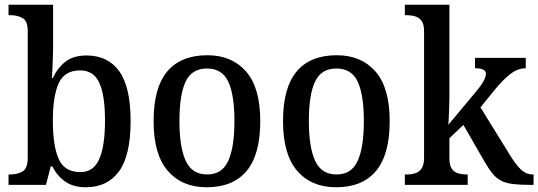

<svg xmlns="http://www.w3.org/2000/svg" viewBox="-20 -780 2271 810"><path d="M342 10Q289 10 254.5 -14.5Q220 -39 201 -78H194L174 0H16V-44H23Q53 -44 75 -56.5Q97 -69 97 -116V-648Q97 -692 75 -704Q53 -716 23 -716H16V-760H204V-579Q204 -561 203 -536Q202 -511 201 -487.5Q200 -464 199 -451H203Q223 -494 256.5 -520Q290 -546 345 -546Q435 -546 483 -479.5Q531 -413 531 -269Q531 -124 482 -57Q433 10 342 10ZM319 -54Q375 -54 399 -109.5Q423 -165 423 -271Q423 -378 399 -430.5Q375 -483 318 -483Q253 -483 228 -429.5Q203 -376 203 -270Q203 -165 227.5 -109.5Q252 -54 319 -54Z M852 10Q748 10 688 -59Q628 -128 628 -269Q628 -410 685.5 -478.5Q743 -547 855 -547Q958 -547 1018 -478.5Q1078 -410 1078 -269Q1078 -128 1020.5 -59Q963 10 852 10ZM854 -44Q917 -44 943 -101.5Q969 -159 969 -269Q969 -380 943 -435.5Q917 -491 853 -491Q789 -491 763 -435.5Q737 -380 737 -269Q737 -159 763.5 -101.5Q790 -44 854 -44Z M1398 10Q1294 10 1234 -59Q1174 -128 1174 -269Q1174 -410 1231.5 -478.5Q1289 -547 1401 -547Q1504 -547 1564 -478.5Q1624 -410 1624 -269Q1624 -128 1566.5 -59Q1509 10 1398 10ZM1400 -44Q1463 -44 1489 -101.5Q1515 -159 1515 -269Q1515 -380 1489 -435.5Q1463 -491 1399 -491Q1335 -491 1309 -435.5Q1283 -380 1283 -269Q1283 -159 1309.5 -101.5Q1336 -44 1400 -44Z M1688 0V-44H1697Q1715 -44 1731.5 -49Q1748 -54 1758.5 -69Q1769 -84 1769 -115V-649Q1769 -678 1758.5 -692Q1748 -706 1731.5 -711Q1715 -716 1697 -716H1688V-760H1876V-375Q1876 -357 1875 -329Q1874 -301 1873 -278Q1872 -255 1871 -253L1987 -392Q2013 -423 2021.5 -440.5Q2030 -458 2030 -469Q2030 -492 1984 -492V-536H2198V-492Q2165 -492 2134 -468.5Q2103 -445 2067 -401L2007 -327L2130 -128Q2154 -88 2176.5 -66Q2199 -44 2228 -44H2231V0H2218Q2174 0 2145 -3.5Q2116 -7 2095.5 -17Q2075 -27 2058.5 -47Q2042 -67 2023 -100L1935 -253L1876 -197V-111Q1876 -82 1886.5 -67.5Q1897 -53 1913.5 -48.5Q1930 -44 1948 -44H1953V0Z"/></svg>

Font: Noto Serif Khmer SemiCondensed Medium
Style: Regular
Weight: 500
Width: 4
Designer: Danh Hong and the Monotype Design Team
Foundry: Monotype Imaging Inc.
Version: Version 2.004; ttfautohint (v1.8.4.7-5d5b)